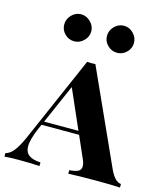

<svg xmlns="http://www.w3.org/2000/svg" viewBox="-134 -944 893 1037"><g transform="rotate(15 312.0 -425.0)"><path d="M635 -20V0Q587 -3 504 -3Q397 -3 346 0V-20Q379 -22 395 -30.5Q411 -39 411 -59Q411 -77 398 -104L348 -218H138L126 -191Q98 -125 98 -88Q98 -54 120 -38Q142 -22 185 -20V0Q128 -3 70 -3Q16 -3 -11 0V-20Q13 -25 33.5 -50.5Q54 -76 77 -127L288 -610Q296 -609 311 -609Q327 -609 334 -610L572 -84Q601 -22 635 -20ZM339 -238 243 -457 147 -238ZM267 -774Q267 -744 244 -721.5Q221 -699 191 -699Q160 -699 138 -721Q116 -743 116 -774Q116 -804 138.5 -827Q161 -850 191 -850Q221 -850 244 -827Q267 -804 267 -774ZM506 -774Q506 -743 483.5 -721Q461 -699 431 -699Q400 -699 377.5 -721Q355 -743 355 -774Q355 -804 377.5 -827Q400 -850 431 -850Q461 -850 483.5 -827Q506 -804 506 -774Z"/></g></svg>

Font: Playfair Display SC
Style: Bold
Weight: 700
Designer: Claus Eggers Sørensen
Foundry: Claus Eggers Sørensen
Version: Version 1.200; ttfautohint (v1.6)